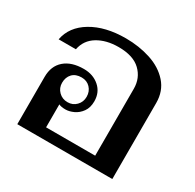

<svg xmlns="http://www.w3.org/2000/svg" viewBox="-128 -702 852 840"><g transform="rotate(30 298.0 -281.5)"><path d="M56 -239Q56 -294 91 -324.5Q126 -355 188 -355Q235 -355 266.5 -327.5Q298 -300 298 -255Q298 -223 283 -202Q268 -181 246.5 -171Q225 -161 206 -161Q184 -161 172 -167V-51H420V-389Q420 -443 383 -478.5Q346 -514 272 -514Q210 -514 167 -488Q124 -462 114 -412H27Q40 -481 108.5 -522Q177 -563 280 -563Q347 -563 405.5 -544Q464 -525 500 -484.5Q536 -444 536 -384V0H56ZM259 -255Q259 -282 242 -300Q225 -318 198 -318Q168 -318 151.5 -300.5Q135 -283 135 -255Q135 -229 153 -211Q171 -193 198 -193Q224 -193 241.5 -211Q259 -229 259 -255Z"/></g></svg>

Font: Taviraj Medium
Style: Regular
Weight: 500
Designer: Katatrad Team
Foundry: CadsonDemak
Version: Version 1.001